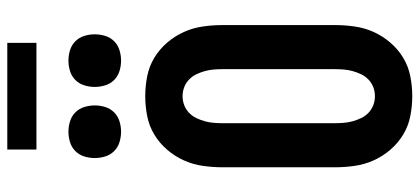

<svg xmlns="http://www.w3.org/2000/svg" viewBox="-340 -832 1179 540"><g transform="rotate(-90 250.0 -561.5)"><path d="M250 8Q222 8 194 2.5Q166 -3 142 -17.5Q118 -32 99.5 -53.5Q81 -75 69.5 -100.5Q58 -126 54 -154Q50 -182 50 -210V-525Q50 -553 54 -581Q58 -609 69.5 -634.5Q81 -660 99.5 -681.5Q118 -703 142 -717.5Q166 -732 194 -737.5Q222 -743 250 -743Q278 -743 306 -737.5Q334 -732 358 -717.5Q382 -703 400.5 -681.5Q419 -660 430.5 -634.5Q442 -609 446 -581Q450 -553 450 -525V-210Q450 -182 446 -154Q442 -126 430.5 -100.5Q419 -75 400.5 -53.5Q382 -32 358 -17.5Q334 -3 306 2.5Q278 8 250 8ZM250 -97Q263 -97 275 -101.5Q287 -106 296.5 -115Q306 -124 311.5 -135.5Q317 -147 320.5 -159.5Q324 -172 325 -185Q326 -198 326 -210V-525Q326 -537 325 -550Q324 -563 320.5 -575.5Q317 -588 311.5 -599.5Q306 -611 296.5 -620Q287 -629 275 -633.5Q263 -638 250 -638Q237 -638 225 -633.5Q213 -629 203.5 -620Q194 -611 188.5 -599.5Q183 -588 179.5 -575.5Q176 -563 175 -550Q174 -537 174 -525V-210Q174 -198 175 -185Q176 -172 179.5 -159.5Q183 -147 188.5 -135.5Q194 -124 203.5 -115Q213 -106 225 -101.5Q237 -97 250 -97ZM350 -811Q335 -811 320.5 -815.5Q306 -820 295.5 -830.5Q285 -841 280.5 -855.5Q276 -870 276 -885Q276 -900 280.5 -914.5Q285 -929 295.5 -939.5Q306 -950 320.5 -954.5Q335 -959 350 -959Q365 -959 379.5 -954.5Q394 -950 404.5 -939.5Q415 -929 419.5 -914.5Q424 -900 424 -885Q424 -870 419.5 -855.5Q415 -841 404.5 -830.5Q394 -820 379.5 -815.5Q365 -811 350 -811ZM150 -811Q135 -811 120.5 -815.5Q106 -820 95.5 -830.5Q85 -841 80.5 -855.5Q76 -870 76 -885Q76 -900 80.5 -914.5Q85 -929 95.5 -939.5Q106 -950 120.5 -954.5Q135 -959 150 -959Q165 -959 179.5 -954.5Q194 -950 204.5 -939.5Q215 -929 219.5 -914.5Q224 -900 224 -885Q224 -870 219.5 -855.5Q215 -841 204.5 -830.5Q194 -820 179.5 -815.5Q165 -811 150 -811ZM100 -1049V-1131H400V-1049Z"/></g></svg>

Font: Iosevka Term Curly Extrabold
Style: Regular
Weight: 800
Designer: Belleve Invis
Foundry: Belleve Invis
Version: Version 32.3.0